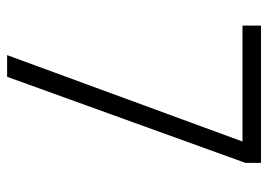

<svg xmlns="http://www.w3.org/2000/svg" viewBox="-127 -627 754 540"><g transform="rotate(90 250.0 -357.0)"><path d="M135 0 378 -662H52V-714H438V-670L196 0Z"/></g></svg>

Font: Noto Sans Mono ExtraCondensed Light
Style: Regular
Weight: 300
Width: 2
Designer: Monotype Design Team
Foundry: Monotype Imaging Inc.
Version: Version 2.014; ttfautohint (v1.8.4.7-5d5b)